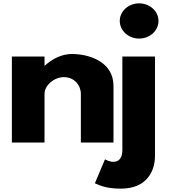

<svg xmlns="http://www.w3.org/2000/svg" viewBox="-20 -850 1016 1145"><path d="M809.8 -830C746 -830 694.2 -783 694.2 -725C694.2 -667 746 -620 809.8 -620C873.5 -620 925.2 -667 925.2 -725C925.2 -783 873.5 -830 809.8 -830ZM709.7 -513H904.3V79C904.3 170 856 275 700.8 275C608.5 275 573.2 254 545.8 243L606.2 100C606.2 100 631.5 115 655.8 115C688.8 115 709.7 93 709.7 45ZM50.8 0H245.5V-290C245.5 -341 302.7 -390 361 -390C423.7 -390 462.2 -341 462.2 -290V0H656.8V-338C656.8 -481 512.8 -528 409.3 -528C347.8 -528 291.7 -499 247.7 -459H245.5V-513H50.8Z"/></svg>

Font: Hussar
Style: BdWide
Weight: 700
Foundry: Cannot Into Space Fonts
Version: Version 2.00